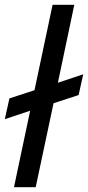

<svg xmlns="http://www.w3.org/2000/svg" viewBox="-36 -776 365 796"><path d="M22 0H112L186 -348L290 -382L309 -468L204 -433L272 -756H182L107 -402L3 -368L-16 -282L89 -317Z"/></svg>

Font: Plus Jakarta Text
Style: Italic
Weight: 400
Italic angle: -12°
Designer: Gumpita Rahayu
Foundry: Tokotype Studio
Version: Version 1.000;hotconv 1.0.109;makeotfexe 2.5.65596